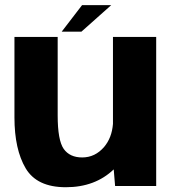

<svg xmlns="http://www.w3.org/2000/svg" viewBox="-20 -740 697 764"><path d="M438 0H601.5V-593H429.5V-247C426.5 -210 415 -180 394.5 -155.5C370.5 -127.5 341.5 -113.5 307 -113.5C274 -113.5 249.5 -125 233.5 -147.5C217.5 -170.5 209.5 -215 209.5 -280.5V-593H37.5V-272.5C37.5 -188 52.5 -120.5 82 -70.5C112 -20 165 5 242 5C320 5 383.5 -19 432.5 -66ZM225.5 -614H304L422.5 -719.5H306.5Z"/></svg>

Font: Anybody
Style: Bold
Weight: 700
Designer: Tyler Finck
Foundry: Etcetera Type Company
Version: Version 1.110